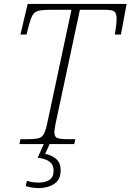

<svg xmlns="http://www.w3.org/2000/svg" viewBox="-20 -734 665 978"><path d="M79 0 84 -25H118Q154 -25 173.5 -29Q193 -33 202.5 -50Q212 -67 220 -103L344 -684H233Q193 -684 174 -678.5Q155 -673 145.5 -656Q136 -639 127 -605L115 -558H84L121 -714H625L596 -558H565Q569 -582 571.5 -603.5Q574 -625 574 -640Q574 -664 564 -674Q554 -684 516 -684H387L263 -104Q260 -88 258.5 -76.5Q257 -65 257 -61Q257 -38 270.5 -31.5Q284 -25 330 -25H364L358 0ZM177 224Q146 224 111 214L117 187Q132 192 147.5 194Q163 196 178 196Q210 196 231.5 182.5Q253 169 253 134Q253 105 233 90Q213 75 172 69L207 -9H237L210 50Q244 56 266.5 76Q289 96 289 134Q289 181 256.5 202.5Q224 224 177 224Z"/></svg>

Font: Noto Serif ExtraLight
Style: Italic
Weight: 200
Italic angle: -12°
Designer: Monotype Design Team
Foundry: Monotype Imaging Inc.
Version: Version 2.014; ttfautohint (v1.8.4.7-5d5b)